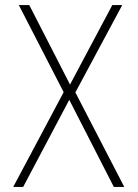

<svg xmlns="http://www.w3.org/2000/svg" viewBox="-20 -734 540 754"><path d="M32 0H71L252 -342L427 0H468L276 -371L460 -714H421L255 -402L95 -714H54L230 -372Z"/></svg>

Font: Noto Sans Mono ExtraCondensed ExtraLight
Style: Regular
Weight: 200
Width: 2
Designer: Monotype Design Team
Foundry: Monotype Imaging Inc.
Version: Version 2.014